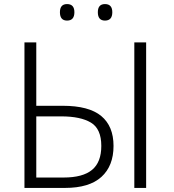

<svg xmlns="http://www.w3.org/2000/svg" viewBox="-20 -922 853 942"><path d="M100 0V-714H158V-403H288Q416 -403 476.5 -353Q537 -303 537 -206Q537 -108 477.5 -54Q418 0 299 0ZM639 0V-714H697V0ZM292 -51Q386 -51 431.5 -88.5Q477 -126 477 -206Q477 -290 426 -320.5Q375 -351 281 -351H158V-51ZM274 -862Q274 -902 309 -902Q345 -902 345 -862Q345 -821 309 -821Q274 -821 274 -862ZM460 -862Q460 -902 495 -902Q531 -902 531 -862Q531 -821 495 -821Q460 -821 460 -862Z"/></svg>

Font: Noto Sans Light
Style: Regular
Weight: 300
Designer: Monotype Design Team
Foundry: Monotype Imaging Inc.
Version: Version 2.007